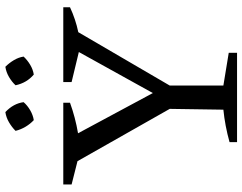

<svg xmlns="http://www.w3.org/2000/svg" viewBox="-114 -790 904 716"><g transform="rotate(-90 338.0 -432.0)"><path d="M166 0V-28Q227 -45 287 -51L290 -251L95 -595L8 -617V-648H313V-623Q258 -603 199 -593L349 -314L502 -590L390 -617V-648H669V-623Q624 -602 576 -592L377 -251V-51L499 -31V0ZM278 -864Q310 -834 315 -796Q303 -782 285 -771.5Q267 -761 248 -758Q234 -771 223.5 -788.5Q213 -806 208 -826Q222 -840 240 -850.5Q258 -861 278 -864ZM447 -864Q461 -850 471.5 -832.5Q482 -815 485 -796Q472 -782 454.5 -771.5Q437 -761 418 -758Q387 -784 378 -826Q391 -840 409 -850.5Q427 -861 447 -864Z"/></g></svg>

Font: Piazzolla SC
Style: Regular
Weight: 400
Designer: Juan Pablo del Peral
Foundry: Huerta Tipografica
Version: Version 1.330